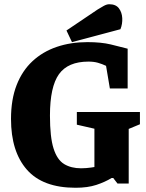

<svg xmlns="http://www.w3.org/2000/svg" viewBox="-20 -867 689 907"><path d="M337 20Q182 20 107 -65.5Q32 -151 32 -305Q32 -397 58.5 -465Q85 -533 133.5 -578Q182 -623 248 -645.5Q314 -668 393 -668Q458 -668 503.5 -657Q549 -646 583 -637V-449H499L481 -556Q462 -565 442.5 -570.5Q423 -576 398 -576Q301 -576 258.5 -516.5Q216 -457 216 -321Q216 -219 233 -165.5Q250 -112 283 -92Q316 -72 363 -72Q375 -72 387.5 -73Q400 -74 410 -75.5Q420 -77 426 -78V-259L343 -278V-338H641V-280L588 -258V0H535L515 -26H507Q476 -7 435 6.5Q394 20 337 20ZM320 -668 294 -723 441 -822Q454 -830 469 -838.5Q484 -847 496 -847Q527 -847 541.5 -828Q556 -809 557.5 -781.5Q559 -754 549 -729Z"/></svg>

Font: Faustina Light ExtraBold
Style: Regular
Weight: 800
Version: Version 1.200